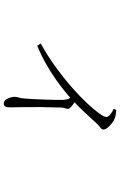

<svg xmlns="http://www.w3.org/2000/svg" viewBox="175 -766 649 1040"><g transform="rotate(90 500.0 -246.5)"><path d="M570 -537 576 -551Q588 -550 598.5 -549Q609 -548 621 -543Q635 -538 649 -527Q663 -516 672.5 -504Q682 -492 682 -482Q682 -475 678.5 -471Q675 -467 668 -462Q661 -457 650 -446Q626 -420 595 -386Q564 -352 520 -311Q505 -297 477 -274Q449 -251 411.5 -224.5Q374 -198 327.5 -171.5Q281 -145 228 -123L216 -142Q283 -179 343.5 -223Q404 -267 453.5 -310.5Q503 -354 539 -392.5Q575 -431 594.5 -458.5Q614 -486 614 -496Q614 -508 600.5 -519Q587 -530 570 -537ZM498 -316 520 -336Q539 -323 554.5 -311Q570 -299 570 -289Q570 -282 567 -274Q564 -266 563 -252Q561 -196 560.5 -141.5Q560 -87 561 -43.5Q562 0 562 23Q562 44 557 51Q552 58 541 58Q524 58 514.5 37Q505 16 505 -2Q505 -12 509 -24Q513 -36 514 -55Q516 -73 517.5 -103.5Q519 -134 520 -167.5Q521 -201 521.5 -228.5Q522 -256 521 -269Q520 -283 516 -292.5Q512 -302 498 -316Z"/></g></svg>

Font: Noto Serif HK
Style: Regular
Weight: 200
Designer: Ryoko NISHIZUKA 西塚涼子 (kana & ideographs); Frank Grießhammer (Latin, Greek & Cyrillic); Wenlong ZHANG 张文龙 (bopomofo); San
Foundry: Adobe
Version: Version 2.001;hotconv 1.1.0;makeotfexe 2.6.0